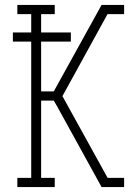

<svg xmlns="http://www.w3.org/2000/svg" viewBox="-20 -755 540 775"><path d="M426 0V-16L414 -37H481V0ZM50 0V-37H106V-587H32V-624H106V-698H50V-735H201V-698H146V-624H266V-587H146V-386H197L390 -735H426V-719V-735H481V-698H414L232 -367L426 -16V0H390L212 -323L197 -349H146V-37H201V0Z"/></svg>

Font: Iosevka Slab Extralight
Style: Regular
Weight: 200
Monospace: yes
Designer: Belleve Invis
Foundry: Belleve Invis
Version: Version 11.1.1; ttfautohint (v1.8.3)